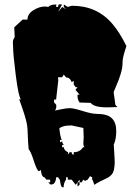

<svg xmlns="http://www.w3.org/2000/svg" viewBox="-20 -756 623 867"><path d="M233.4 -283.2 234.4 -277.3Q234.4 -266.6 228.5 -256.8Q234.9 -257.8 257.1 -262.7Q279.3 -267.6 295.9 -267.6Q312.5 -267.6 353.8 -254.6Q395 -241.7 418 -241.7Q464.8 -241.7 484.9 -222.2Q504.9 -202.6 504.9 -164.8Q504.9 -127 493.7 -103Q498 -37.1 498 -22.7Q498 -8.3 494.9 8.1Q491.7 24.4 483.2 33.4Q474.6 42.5 465.8 46.9Q422.9 66.4 406.2 78.6L397.5 55.2H396V44.4L386.2 39.6L376 55.2L363.8 61L356.4 55.2L348.6 67.4H339.4V55.2L330.1 67.4H339.4V78.6L330.1 85.9V67.4L321.8 78.6L303.7 55.2H286.1V44.4H278.3V55.2Q267.6 68.8 267.1 90.3Q257.3 90.3 254.9 80.1Q252 68.4 250.5 56.6L242.2 44.4H233.4Q233.4 56.6 227.8 66.9Q222.2 77.1 212.4 77.1H207.5L197.8 67.4H206.5V55.2H189.5L180.7 44.4Q167.5 43.5 164.6 11.7L155.8 17.1Q147 15.1 132.8 -29.3Q118.7 -73.7 109.4 -82Q106.4 -113.8 105.5 -145.5Q104.5 -177.2 102.5 -189.5Q98.1 -222.2 66.4 -308.6L75.2 -306.2Q64 -316.9 51.5 -413.6Q39.1 -510.3 39.1 -545.9L38.1 -565.4Q38.1 -577.1 46.4 -587.9L44.4 -632.8L82 -667.5H104Q104 -692.9 130.6 -709.7Q157.2 -726.6 183.6 -726.6Q189.9 -726.6 197.8 -724.6Q207.5 -735.8 234.4 -735.8L233.4 -724.6H242.2Q242.2 -736.3 249 -736.3L260.3 -735.8L242.2 -702.1L261.2 -724.6L278.3 -713.9L268.1 -724.6V-735.8L286.1 -724.6Q300.8 -730 305.7 -730Q418 -730 487.3 -648.4Q520.5 -609.9 550.8 -547.9Q533.7 -496.6 533.7 -480Q533.7 -463.4 531.5 -449.5Q529.3 -435.5 524.2 -419.7Q519 -403.8 515.6 -394.5Q512.2 -385.3 503.9 -366Q495.6 -346.7 493.2 -340.3L501 -282.2L510.3 -272.5L475.1 -271.5Q406.7 -269 389.2 -291.5L339.4 -293Q330.1 -306.6 330.1 -321.8V-328.6H339.4L320.8 -350.1L330.1 -362.3H321.8L313 -374V-391.1L303.7 -385.3Q295.9 -406.2 278.8 -406.2L268.1 -418.9L260.3 -407.2H242.2L243.2 -393.1L233.4 -306.6L224.1 -306.2V-293.9ZM356.4 -178.2 301.8 -189.9Q299.3 -189.9 297.9 -189H290.5Q267.1 -189 248 -177.2Q248.5 -173.3 249.5 -164.1Q250.5 -154.8 251.5 -149.4Q254.9 -131.8 258.8 -123.5L251 -124.5V-113.8Q257.3 -113.8 260.3 -119.6Q260.3 -109.9 268.1 -102.1Q260.7 -102.1 260.5 -99.1Q260.3 -96.2 260.3 -91.3H268.1Q269.5 -75.7 287.6 -68.8L286.1 -57.6L294.9 -68.8H303.7Q303.7 -57.6 313 -57.6V-68.8Q341.3 -68.8 355 -91.3H362.3Q356.4 -94.7 356.4 -110.4L357.9 -135.7Z"/></svg>

Font: Butcherman
Style: Regular
Weight: 400
Version: Version 001.004